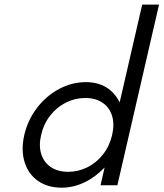

<svg xmlns="http://www.w3.org/2000/svg" viewBox="-20 -827 730 857"><path d="M88.4 -224.6Q104 -291.5 145 -345.2Q186 -398.9 243.4 -429.7Q300.8 -460.4 363.8 -460.4Q415.5 -460.4 453.6 -437.5Q491.7 -414.6 514.2 -370.1L614.7 -806.6H689.9L503.9 0H428.7L446.8 -79.1Q404.3 -35.2 355.5 -12.2Q306.6 10.7 255.4 10.7Q192.4 10.7 149.2 -19.8Q106 -50.3 89.6 -104Q73.2 -157.7 88.4 -224.6ZM284.2 -60.1Q329.1 -60.1 369.9 -80.3Q410.6 -100.6 439.9 -137.9Q469.2 -175.3 480.5 -224.6Q491.7 -272.9 480 -310.5Q468.3 -348.1 437 -368.9Q405.8 -389.6 360.4 -389.6Q315.4 -389.6 274.7 -369.4Q233.9 -349.1 204.3 -311.5Q174.8 -273.9 163.6 -224.6Q152.3 -176.3 164.3 -138.9Q176.3 -101.6 207.5 -80.8Q238.8 -60.1 284.2 -60.1Z"/></svg>

Font: Glacial Indifference
Style: Italic
Weight: 400
Designer: Alfredo Marco Pradil
Foundry: Alfredo Marco Pradil
Version: Version 1.312